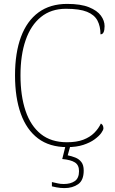

<svg xmlns="http://www.w3.org/2000/svg" viewBox="-20 -744 590 984"><path d="M324 10Q234 10 175 -34.5Q116 -79 86.5 -161.5Q57 -244 57 -358Q57 -473 87.5 -555Q118 -637 177.5 -680.5Q237 -724 324 -724Q394 -724 436 -707Q478 -690 497 -664Q516 -638 516 -610Q516 -590 511 -579Q506 -568 495 -568Q495 -609 479.5 -638.5Q464 -668 426 -683.5Q388 -699 318 -699Q242 -699 190 -657Q138 -615 111.5 -538.5Q85 -462 85 -358Q85 -253 111 -176Q137 -99 189.5 -57Q242 -15 323 -15Q373 -15 407 -28Q441 -41 463 -63Q485 -85 497 -111Q504 -107 507 -100.5Q510 -94 510 -86Q510 -78 499 -62.5Q488 -47 465 -30Q442 -13 407 -1.5Q372 10 324 10ZM310 220Q300 220 290 219Q280 218 269 216Q258 214 246 211V189Q264 193 277 196Q290 199 307 199Q342 199 363.5 184Q385 169 385 133Q385 102 364 88.5Q343 75 299 71L319 -9H344L327 52Q347 56 366 63.5Q385 71 397 86.5Q409 102 409 130Q409 180 380.5 200Q352 220 310 220Z"/></svg>

Font: Noto Serif Armenian Thin
Style: Regular
Weight: 250
Version: Version 2.007